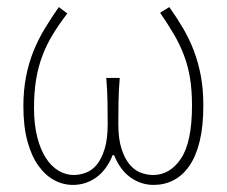

<svg xmlns="http://www.w3.org/2000/svg" viewBox="-20 -510 640 542"><path d="M186 12Q158 12 133 -1.5Q108 -15 88.5 -42Q69 -69 57.5 -111Q46 -153 46 -210Q46 -255 53.5 -293.5Q61 -332 74.5 -365.5Q88 -399 106.5 -429.5Q125 -460 146 -490L170 -472Q147 -442 129.5 -413.5Q112 -385 100 -353.5Q88 -322 82 -286Q76 -250 76 -206Q76 -159 85 -123.5Q94 -88 109.5 -64Q125 -40 145.5 -28Q166 -16 188 -16Q205 -16 222.5 -22.5Q240 -29 253.5 -45.5Q267 -62 275.5 -90Q284 -118 284 -160Q284 -187 283.5 -220.5Q283 -254 280 -290H318Q315 -254 314.5 -220.5Q314 -187 314 -160Q314 -118 323 -90Q332 -62 346 -45.5Q360 -29 377.5 -22.5Q395 -16 412 -16Q460 -16 491 -62.5Q522 -109 522 -212Q522 -255 516.5 -289Q511 -323 499.5 -353.5Q488 -384 471 -413Q454 -442 432 -474L458 -490Q480 -459 497.5 -429Q515 -399 527.5 -366Q540 -333 547 -295.5Q554 -258 554 -212Q554 -153 543.5 -110.5Q533 -68 514 -41Q495 -14 469.5 -1Q444 12 414 12Q378 12 348.5 -9Q319 -30 302 -72H298Q281 -30 251.5 -9Q222 12 186 12Z"/></svg>

Font: Source Code Pro ExtraLight
Style: Regular
Weight: 200
Monospace: yes
Designer: Paul D. Hunt, Teo Tuominen
Foundry: Adobe Systems Incorporated
Version: Version 2.030;PS 1.000;hotconv 16.6.51;makeotf.lib2.5.65220